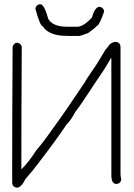

<svg xmlns="http://www.w3.org/2000/svg" viewBox="-20 -889 626 900"><path d="M523.4 -692.9Q544.9 -689.5 544.9 -667.5V-71.8Q544.9 -64 548.8 -46.4Q543 -26.9 525.4 -26.9Q502 -26.9 502 -67.9V-616.7H500Q466.8 -558.1 439.5 -521Q362.3 -401.9 332 -362.8Q314 -327.6 291 -304.2Q250 -241.7 160.2 -124.5Q134.3 -89.4 99.6 -50.3Q79.6 -9.3 58.6 -9.3Q37.1 -12.7 37.1 -34.7V-130.4Q37.1 -320.8 39.1 -669.4Q44.9 -689 62.5 -689Q82 -681.6 82 -667.5Q80.1 -336.9 80.1 -140.1V-95.2Q113.8 -127.4 150.4 -185.1Q176.8 -213.4 246.1 -312Q271.5 -345.2 378.9 -505.4Q378.9 -508.8 410.2 -554.2Q432.1 -584 476.6 -659.7Q480 -659.7 494.1 -681.2Q509.8 -692.9 523.4 -692.9ZM168.9 -869.1Q187.5 -869.1 206.1 -800.8Q227.1 -763.7 293.9 -763.7H342.8Q370.1 -763.7 411.1 -806.6Q424.3 -857.4 448.2 -857.4Q467.8 -851.6 467.8 -834Q444.3 -765.6 430.7 -765.6Q430.7 -760.7 393.6 -734.4Q359.9 -720.7 350.6 -720.7H295.9Q208 -720.7 180.7 -765.6Q168 -765.6 145.5 -849.6Q151.4 -869.1 168.9 -869.1Z"/></svg>

Font: CEF Fonts CJK
Style: Regular
Weight: 400
Designer: PartyBoss (派对大魔王)
Version: Release 2.25